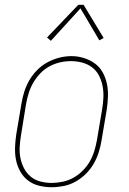

<svg xmlns="http://www.w3.org/2000/svg" viewBox="-20 -776 540 804"><path d="M195 8Q169 8 143 1.5Q117 -5 97 -20.5Q77 -36 64.5 -58.5Q52 -81 47 -106.5Q42 -132 43 -159Q44 -186 48 -213L70 -343Q74 -368 82 -393Q90 -418 103.5 -441Q117 -464 136.5 -483.5Q156 -503 179.5 -515.5Q203 -528 228.5 -534.5Q254 -541 279 -541Q306 -541 331.5 -533Q357 -525 377.5 -510Q398 -495 410.5 -472Q423 -449 428 -423.5Q433 -398 432 -371Q431 -344 427 -317L405 -187Q401 -162 393 -137Q385 -112 371.5 -89Q358 -66 338.5 -47Q319 -28 295.5 -15Q272 -2 246.5 3Q221 8 195 8ZM196 -10Q219 -10 242.5 -15Q266 -20 287 -31.5Q308 -43 326 -61Q344 -79 356 -100Q368 -121 375 -144Q382 -167 386 -190L408 -320Q412 -344 413 -368.5Q414 -393 409.5 -416Q405 -439 394.5 -459.5Q384 -480 365.5 -494Q347 -508 324 -514Q301 -520 277 -520Q253 -520 230 -514.5Q207 -509 186 -497.5Q165 -486 148 -468Q131 -450 119 -429Q107 -408 100 -385.5Q93 -363 89 -340L68 -210Q64 -186 62.5 -161.5Q61 -137 65.5 -114.5Q70 -92 80.5 -71.5Q91 -51 108.5 -36.5Q126 -22 149 -16Q172 -10 196 -10ZM193 -605 177 -619 308 -756H330L414 -617L396 -607L317 -741Z"/></svg>

Font: Iosevka Slab Thin Oblique
Style: Regular
Weight: 100
Italic angle: -9°
Monospace: yes
Designer: Belleve Invis
Foundry: Belleve Invis
Version: Version 11.1.0; ttfautohint (v1.8.3)